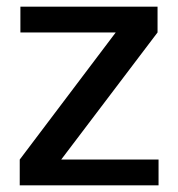

<svg xmlns="http://www.w3.org/2000/svg" viewBox="-20 -554 532 574"><path d="M39 -77 326 -457H41V-534H451V-457L163 -77H454V0H39Z"/></svg>

Font: Mozilla Headline BETA
Style: Regular
Weight: 400
Designer: Studio DRAMA
Foundry: Studio DRAMA
Version: Version 0.100